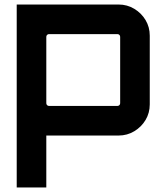

<svg xmlns="http://www.w3.org/2000/svg" viewBox="-20 -600 704 850"><path d="M54 230V-580H505Q543 -580 574.5 -561Q606 -542 624.5 -511Q643 -480 643 -442V-138Q643 -100 624.5 -69Q606 -38 574.5 -19Q543 0 505 0H185V230ZM197 -131H500Q505 -131 508.5 -134.5Q512 -138 512 -143V-437Q512 -442 508.5 -445.5Q505 -449 500 -449H197Q192 -449 188.5 -445.5Q185 -442 185 -437V-143Q185 -138 188.5 -134.5Q192 -131 197 -131Z"/></svg>

Font: Orbitron
Style: Bold
Weight: 700
Designer: Matt McInerney
Foundry: The League of Moveable Type
Version: Version 2.001